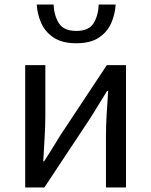

<svg xmlns="http://www.w3.org/2000/svg" viewBox="-20 -832 671 852"><path d="M91.8 0V-543H181.2V-315.9Q181.2 -273.4 178 -220.9Q174.8 -168.5 171.9 -116.2H175.8Q191.9 -140.6 212.4 -173.8Q232.9 -207 248 -231.9L454.1 -543H539.1V0H450.2V-227.1Q450.2 -270.5 453.1 -322.5Q456.1 -374.5 460 -428.2H455.1Q439.5 -402.3 418.7 -369.1Q397.9 -335.9 382.8 -311L176.8 0ZM318.8 -640.1Q255.9 -640.1 218.3 -665Q180.7 -689.9 163.1 -729.2Q145.5 -768.6 143.1 -812H217.8Q219.7 -764.2 241 -729.5Q262.2 -694.8 318.8 -694.8Q374.5 -694.8 395.5 -729.5Q416.5 -764.2 418 -812H493.2Q490.7 -768.6 473.4 -729.2Q456.1 -689.9 418.7 -665Q381.3 -640.1 318.8 -640.1Z"/></svg>

Font: Source Han Sans CN
Style: Regular
Weight: 400
Designer: Ryoko NISHIZUKA  (kana, bopomofo & ideographs); Paul D. Hunt (Latin, Greek & Cyrillic); Sandoll Communications , Soo-you
Foundry: Adobe
Version: Version 2.004;hotconv 1.0.118;makeotfexe 2.5.65603